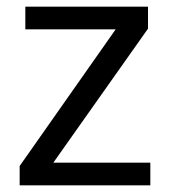

<svg xmlns="http://www.w3.org/2000/svg" viewBox="-20 -556 510 576"><path d="M431 0H39V-58L327 -468H56V-536H424V-470L140 -68H431Z"/></svg>

Font: Noto Sans Historical
Style: Regular
Weight: 400
Designer: Monotype Design Team
Foundry: Monotype Imaging Inc.
Version: Version 2.013; ttfautohint (v1.8.4.7-5d5b)